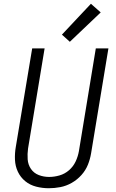

<svg xmlns="http://www.w3.org/2000/svg" viewBox="-20 -992 616 1020"><path d="M239 8Q270 8 301 2Q332 -4 361 -20.5Q390 -37 412.5 -62Q435 -87 447 -117Q459 -147 464 -178L556 -735H489L399 -188Q394 -160 381.5 -133.5Q369 -107 346.5 -87.5Q324 -68 296 -60Q268 -52 241 -52Q212 -52 186 -62Q160 -72 144.5 -94.5Q129 -117 127 -145.5Q125 -174 129 -203L217 -735H151L64 -212Q58 -178 59.5 -143.5Q61 -109 75 -79.5Q89 -50 114 -29.5Q139 -9 172 -0.5Q205 8 239 8ZM351 -770 515 -926 463 -972 309 -808Z"/></svg>

Font: Iosevka Sparkle Light
Style: Italic
Weight: 300
Italic angle: -9°
Designer: Belleve Invis
Foundry: Belleve Invis
Version: Version 4.5.0; ttfautohint (v1.8.3)